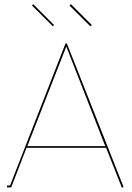

<svg xmlns="http://www.w3.org/2000/svg" viewBox="-20 -890 629 912"><path d="M231 -765.1 131.8 -863.8 138.2 -870.1 236.8 -771ZM409.2 -765.1 310.1 -863.8 316.9 -870.1 416 -771ZM294.9 -668.9 109.9 -195.8H480ZM483.9 -188H106L33.2 0H13.2V-8.8H27.8L291 -683.1H297.9L566.9 -2L559.1 2Z"/></svg>

Font: Rawengulk
Style: Ultralight
Weight: 200
Version: Version 0.92